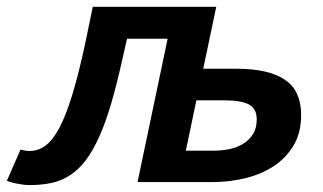

<svg xmlns="http://www.w3.org/2000/svg" viewBox="-65 -532 945 561"><path d="M306.2 -418.9 294.9 -369.1Q277.8 -291.5 261 -233.4Q244.1 -175.3 225.3 -133.3Q206.5 -91.3 185.8 -64Q165 -36.6 140.1 -20.3Q115.2 -3.9 85.9 2.4Q56.6 8.8 21 8.8Q12.7 8.8 3.2 7.6Q-6.3 6.3 -15.4 4.6Q-24.4 2.9 -32.2 0.7Q-40 -1.5 -44.9 -3.9L-4.9 -95.2Q2 -92.8 9.3 -91.8Q16.6 -90.8 21 -90.8Q45.9 -90.8 67.1 -106Q88.4 -121.1 107.9 -157.5Q127.4 -193.8 146 -254.4Q164.6 -314.9 184.1 -405.8L206.1 -512.2H566.9L528.8 -331.1H627Q719.7 -331.1 767.3 -299.1Q814.9 -267.1 814.9 -195.8Q814.9 -144 792.7 -106.9Q770.5 -69.8 734.1 -46.1Q697.8 -22.5 651.4 -11.2Q605 0 556.2 0H336.9L424.8 -418.9ZM562 -91.8Q582.5 -91.8 604.5 -96.2Q626.5 -100.6 644.3 -111.1Q662.1 -121.6 673.6 -139.2Q685.1 -156.7 685.1 -183.1Q685.1 -215.3 661.6 -227.1Q638.2 -238.8 592.8 -238.8H508.8L478 -91.8Z"/></svg>

Font: Lorenzo Sans
Style: Bold Italic
Weight: 700
Italic angle: -12°
Foundry: Intel Corporation
Version: Version 1.00; ttfautohint (v1.5)